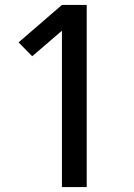

<svg xmlns="http://www.w3.org/2000/svg" viewBox="-20 -755 540 775"><path d="M230 0V-631L110 -528L55 -584L230 -735H330V0Z"/></svg>

Font: Iosevka Term Semibold
Style: Regular
Weight: 600
Monospace: yes
Designer: Belleve Invis
Foundry: Belleve Invis
Version: Version 31.4.0